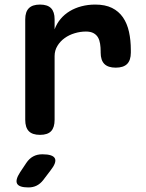

<svg xmlns="http://www.w3.org/2000/svg" viewBox="-20 -580 640 840"><path d="M155 10Q121.5 10 105.9 -6.3Q90.4 -22.5 90.4 -56V-495.4Q90.4 -528.2 106.3 -544.1Q122.2 -560 155 -560Q187.8 -560 203.4 -544.1Q218.9 -528.2 218.9 -495.4V-451.8Q228.3 -477.2 245.2 -497.2Q262.1 -517.3 285 -531.1Q307.9 -545 336.4 -552.5Q364.8 -560 396.6 -560Q440.2 -560 469.8 -545.4Q499.3 -530.8 517.8 -504.2Q536.2 -477.5 544.3 -440.8Q552.4 -404.1 552.4 -360.6V-350Q552.4 -316.5 536.2 -300.2Q519.9 -284 486.4 -284Q452.9 -284 436.6 -300.2Q420.4 -316.5 420.4 -350V-355Q420.4 -373.1 417.9 -388.7Q415.5 -404.4 408.8 -416.1Q402.1 -427.8 389.3 -434.9Q376.5 -442 355.8 -442Q331.2 -442 306.7 -434.6Q282.1 -427.3 262.8 -413.3Q243.4 -399.4 231.2 -379.3Q218.9 -359.3 218.9 -334.6V-56Q218.9 -22.5 203.7 -6.3Q188.5 10 155 10ZM94.9 133.1Q107.7 113.9 125 104.5Q142.4 95 165 95Q211.2 95 220.1 112.9Q229 130.7 200.3 166.7L168.6 208.4Q156.1 224.2 140.3 232.1Q124.5 240 104.3 240Q63.9 240 54.9 223.7Q46 207.4 67.9 173.7Z"/></svg>

Font: Maple Mono
Style: Regular
Weight: 400
Monospace: yes
Designer: subframe7536
Version: Version 7.300